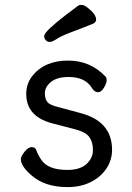

<svg xmlns="http://www.w3.org/2000/svg" viewBox="-20 -739 540 783"><path d="M255 24Q161 24 106 -26Q65 -62 65 -90Q65 -101 80 -120Q95 -139 109 -139Q123 -139 128 -127Q134 -109 148 -88Q175 -46 255 -46Q306 -46 332.5 -70Q359 -94 359 -127Q359 -160 344 -180.5Q329 -201 283.5 -212.5Q238 -224 193 -236Q87 -264 87 -356Q87 -396 110 -427Q160 -492 258 -492Q349 -492 411 -426Q415 -422 415 -411Q415 -400 404 -381.5Q393 -363 380 -363Q365 -363 355 -380Q328 -425 260 -425Q212 -425 187.5 -404.5Q163 -384 163 -359.5Q163 -335 173.5 -322.5Q184 -310 219 -302L304 -279Q437 -246 437 -128Q437 -87 414.5 -52.5Q392 -18 351 3Q310 24 255 24ZM167 -606Q189 -635 299 -716Q303 -719 313 -719Q323 -719 337 -708Q372 -681 372 -659Q372 -649 361 -643Q317 -625 274 -609Q231 -593 212 -580.5Q193 -568 183 -568Q173 -568 166.5 -575.5Q160 -583 160 -590Q160 -597 167 -606Z"/></svg>

Font: Moon Stars Kai HW
Style: Bold
Weight: 700
Designer: GuiWonder
Version: Version 1.101